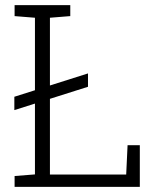

<svg xmlns="http://www.w3.org/2000/svg" viewBox="-20 -731 618 751"><path d="M37.1 0V-42.5L116.7 -48.8V-661.6L37.1 -668V-710.9H254.9V-668L175.3 -661.6V-48.3H473.6L479 -163.1H526.9V0ZM36.1 -300.3V-352.5L324.2 -443.8V-391.6Z"/></svg>

Font: Roboto Slab Light
Style: Regular
Weight: 300
Designer: Google
Version: Version 2.000; ttfautohint (v1.8.1.43-b0c9)